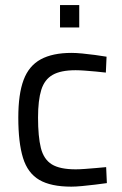

<svg xmlns="http://www.w3.org/2000/svg" viewBox="-20 -716 476 747"><path d="M257.4 10.2Q178 10.2 132.9 -16.1Q87.8 -42.4 69.5 -101.7Q51.2 -161 51.2 -258.6Q51.2 -350 71.8 -405Q92.4 -460 138.5 -485.1Q184.6 -510.2 258.6 -510.2Q275.4 -510.2 299.9 -507.9Q324.4 -505.6 350 -502.1Q375.6 -498.6 394.6 -495.4L391.8 -433.6Q374.8 -435.6 352.8 -437.7Q330.8 -439.8 309.5 -441.3Q288.2 -442.8 274.2 -442.8Q216.7 -442.8 185 -424.8Q153.3 -406.9 140.6 -366.4Q128 -325.9 128 -258.6Q128 -184.6 139 -140.4Q150.1 -96.1 181.5 -76.6Q212.9 -57.2 274.6 -57.2Q288.6 -57.2 309.7 -58.7Q330.8 -60.2 353.4 -62.2Q376 -64.2 393 -65.8L395.8 -3.6Q375.8 -0.8 349.8 2.4Q323.8 5.6 299 7.9Q274.2 10.2 257.4 10.2ZM213.5 -609.2V-696.4H288.3V-609.2Z"/></svg>

Font: Titillium Web
Style: Bold
Weight: 700
Designer: Mohamed Gaber, Accademia di Belle Arti di Urbino
Foundry: Kief Type Foundry, Accademia di Belle Arti di Urbino
Version: Version 3.000